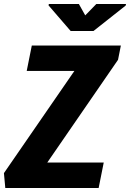

<svg xmlns="http://www.w3.org/2000/svg" viewBox="-22 -938 649 958"><path d="M213.9 -127H495.6L470.2 0H4.4L-2.4 -74.2L349.1 -584H111.3L136.7 -710.9H581.1L566.9 -639.6ZM403.3 -861.3 458.5 -918H606.9L605 -910.2L444.3 -783.2H330.6L220.2 -911.1L221.7 -918H371.6Z"/></svg>

Font: Roboto-BlackItalic
Style: Italic
Weight: 900
Italic angle: -12°
Designer: Google
Version: Version 1.100141; 2013